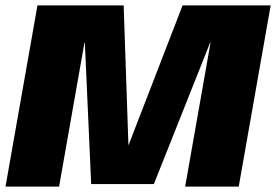

<svg xmlns="http://www.w3.org/2000/svg" viewBox="-32 -695 1028 715"><path d="M-11.5 0H188L282.5 -536H284L307.5 -9.5H541L750.5 -536H752L657.5 0H857L976 -675H648L444 -147.5H446.5L428.5 -675H107.5Z"/></svg>

Font: Anybody UltraCondensed Thin ExtraBold
Style: Italic
Weight: 800
Italic angle: -10°
Version: Version 1.111